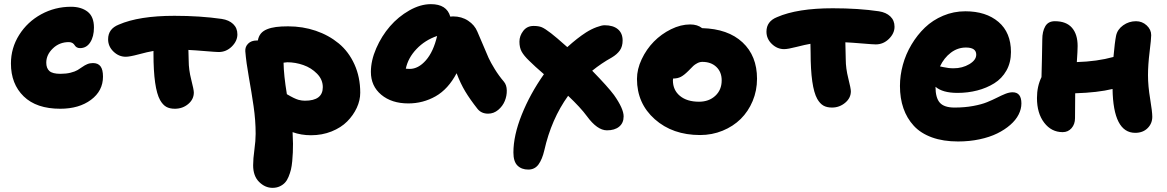

<svg xmlns="http://www.w3.org/2000/svg" viewBox="-20 -592 5675 934"><path d="M272.9 -63Q157.2 -63 95.2 -123.3Q33.2 -183.6 33.2 -283.2Q33.2 -358.4 73.2 -422.1Q113.3 -485.8 180.4 -522.5Q247.6 -559.1 325.2 -559.1Q375 -559.1 406 -535.2Q437 -511.2 437 -458Q437 -414.1 418.9 -386Q400.9 -357.9 369.1 -357.9Q358.9 -357.9 352.3 -362.5Q345.7 -367.2 342.8 -372.6Q339.8 -377.9 332.8 -382.6Q325.7 -387.2 314.9 -387.2Q269 -387.2 237.1 -356.4Q205.1 -325.7 205.1 -287.1Q205.1 -260.3 220.2 -246.6Q235.4 -232.9 273.9 -232.9Q301.8 -232.9 323.2 -238.3Q344.7 -243.7 357.4 -251.2Q370.1 -258.8 380.9 -266.6Q391.6 -274.4 404.3 -279.8Q417 -285.2 432.1 -285.2Q457 -285.2 469 -269.3Q481 -253.4 481 -219.2Q481 -149.9 422.6 -106.4Q364.3 -63 272.9 -63Z M591.8 -315.9Q558.1 -315.9 532 -341.1Q505.9 -366.2 505.9 -400.9Q505.9 -451.7 557.6 -472.2Q656.2 -515.1 828.6 -515.1Q953.1 -515.1 1058.6 -500Q1093.8 -494.6 1114.3 -475.1Q1134.8 -455.6 1134.8 -424.8Q1134.8 -392.6 1107.7 -365.7Q1080.6 -338.9 1043.9 -338.9Q1031.2 -338.9 979.2 -343.3Q927.2 -347.7 896.5 -349.1Q897.9 -321.8 897.9 -296.9Q897.9 -252.9 910.4 -204.1Q922.9 -155.3 922.9 -142.1Q922.9 -108.9 895.5 -85.9Q868.2 -63 830.6 -63Q805.2 -63 788.6 -72.5Q772 -82 758.8 -105Q726.6 -162.6 726.6 -331.1V-344.2Q698.2 -339.4 654.5 -327.6Q610.8 -315.9 591.8 -315.9Z M1492.7 65.9Q1444.8 65.9 1403.3 50.8Q1405.3 88.9 1405.3 106.9Q1405.3 131.3 1404.5 149.9Q1403.8 168.5 1401.6 192.1Q1399.4 215.8 1395.3 232.9Q1391.1 250 1383.8 267.8Q1376.5 285.6 1366.2 296.6Q1356 307.6 1340.6 314.7Q1325.2 321.8 1305.7 321.8Q1269.5 321.8 1240.5 293Q1211.4 264.2 1211.4 211.9Q1211.4 180.7 1217.5 136.5Q1223.6 92.3 1223.6 59.1Q1223.6 -6.3 1213.6 -75Q1203.6 -143.6 1190.7 -215.8Q1177.7 -288.1 1173.3 -342.8Q1171.9 -364.7 1187.3 -379.9Q1202.6 -395 1228.5 -395H1234.4Q1237.8 -415 1248.8 -428.5Q1259.8 -441.9 1279.1 -449.7Q1298.3 -457.5 1322.8 -460.7Q1347.2 -463.9 1381.3 -463.9Q1452.6 -463.9 1515.9 -442.4Q1579.1 -420.9 1627.7 -380.9Q1676.3 -340.8 1704.3 -278.8Q1732.4 -216.8 1732.4 -141.1Q1732.4 -104 1715.6 -67.6Q1698.7 -31.2 1668.9 -1.2Q1639.2 28.8 1593 47.4Q1546.9 65.9 1492.7 65.9ZM1377.4 -289.1Q1371.1 -289.1 1359.4 -287.1Q1360.4 -225.6 1375.5 -133.8Q1412.6 -111.8 1432.1 -106.4Q1447.8 -102.1 1463.4 -102.1Q1550.3 -102.1 1550.3 -168Q1550.3 -205.1 1522.2 -233.6Q1494.1 -262.2 1455.6 -275.6Q1417 -289.1 1377.4 -289.1Z M1966.3 -88.9Q1885.3 -88.9 1834.7 -131.1Q1784.2 -173.3 1784.2 -242.2Q1784.2 -297.4 1810.3 -357.2Q1836.4 -417 1877 -463.9Q1917.5 -510.7 1971.2 -541.3Q2024.9 -571.8 2076.2 -571.8Q2153.3 -571.8 2170.4 -511.2Q2175.3 -512.2 2184.1 -512.2Q2225.6 -512.2 2257.3 -491.2Q2289.1 -470.2 2302.2 -438Q2313 -414.6 2329.8 -373.5Q2346.7 -332.5 2356.7 -310.5Q2366.7 -288.6 2386.5 -256.3Q2406.2 -224.1 2431.2 -194.8Q2444.8 -178.7 2445.3 -152.1Q2445.8 -125.5 2435.5 -100.6Q2425.3 -75.7 2403.6 -57.4Q2381.8 -39.1 2354.5 -39.1Q2321.8 -39.1 2303.2 -62Q2266.6 -108.4 2243.4 -147Q2220.2 -185.5 2201.2 -235.8Q2160.2 -158.2 2098.9 -123.5Q2037.6 -88.9 1966.3 -88.9ZM1973.1 -256.8Q2015.1 -256.8 2051.8 -298.6Q2088.4 -340.3 2106.4 -417Q2047.4 -397 2006.1 -353.5Q1964.8 -310.1 1954.1 -257.8Q1957 -257.8 1963.4 -257.3Q1969.7 -256.8 1973.1 -256.8Z M2549.8 232.9Q2517.1 232.9 2497.3 213.4Q2477.5 193.8 2477.5 149.9Q2477.5 66.9 2518.1 -34.2Q2558.6 -135.3 2626 -231Q2580.6 -270 2553.7 -296.9Q2528.8 -320.8 2517.8 -340.6Q2506.8 -360.4 2506.8 -389.2Q2506.8 -417.5 2525.4 -441.7Q2543.9 -465.8 2575.7 -465.8Q2600.1 -465.8 2615.5 -459.5Q2630.9 -453.1 2660.6 -430.2Q2682.6 -413.6 2739.7 -362.8Q2788.1 -406.7 2830.6 -434.1Q2856 -450.2 2881.6 -459.7Q2907.2 -469.2 2920.9 -469.2Q2962.4 -469.2 2985.6 -450Q3008.8 -430.7 3008.8 -395Q3008.8 -366.2 2995.4 -346.9Q2981.9 -327.6 2955.6 -312Q2906.2 -284.7 2860.8 -248Q2937 -169.9 2966.8 -129.9Q3013.7 -63.5 3013.7 -25.9Q3013.7 6.3 2991.9 24.2Q2970.2 42 2932.6 42Q2885.3 42 2835 -26.9Q2804.2 -68.8 2743.7 -126Q2662.1 -12.7 2627.9 139.2Q2617.7 183.1 2599.6 208Q2581.5 232.9 2549.8 232.9Z M3385.7 64.9Q3252 64.9 3165.3 -12Q3078.6 -88.9 3078.6 -208Q3078.6 -255.4 3101.6 -304Q3124.5 -352.5 3160.6 -389.4Q3196.8 -426.3 3244.1 -449.7Q3291.5 -473.1 3337.4 -473.1Q3373 -473.1 3395.5 -455.1Q3521.5 -451.7 3592 -386Q3662.6 -320.3 3662.6 -209Q3662.6 -151.4 3641.4 -100.6Q3620.1 -49.8 3583.3 -13.4Q3546.4 22.9 3495.1 43.9Q3443.8 64.9 3385.7 64.9ZM3253.4 -201.2Q3253.4 -153.8 3287.6 -125.5Q3321.8 -97.2 3380.4 -97.2Q3428.7 -97.2 3459.7 -126Q3490.7 -154.8 3490.7 -201.2Q3490.7 -241.7 3464.8 -266.4Q3439 -291 3396.5 -291Q3383.8 -291 3371.6 -284.4Q3359.4 -277.8 3352.8 -271.5Q3346.2 -265.1 3328.6 -247.1Q3307.6 -226.1 3291.7 -218Q3275.9 -210 3254.4 -210Q3253.4 -207 3253.4 -201.2Z M4027.3 -68.8Q4002 -68.8 3985.4 -78.4Q3968.8 -87.9 3955.6 -110.8Q3923.3 -168.5 3923.3 -336.9Q3923.3 -365.7 3922.4 -378.9Q3896.5 -374.5 3854.7 -363.8Q3813 -353 3794.4 -353Q3760.7 -353 3734.6 -378.2Q3708.5 -403.3 3708.5 -438Q3708.5 -488.3 3760.3 -508.8Q3858.9 -551.8 4031.2 -551.8Q4156.2 -551.8 4255.4 -537.1Q4290.5 -531.7 4311 -512.2Q4331.5 -492.7 4331.5 -461.9Q4331.5 -429.7 4304.2 -402.8Q4276.9 -376 4240.2 -376Q4227.5 -376 4175.5 -380.4Q4123.5 -384.8 4092.3 -386.2Q4094.2 -328.6 4094.2 -303.2Q4094.2 -259.8 4106.7 -210.4Q4119.1 -161.1 4119.1 -147.9Q4119.1 -115.2 4091.3 -92Q4063.5 -68.8 4027.3 -68.8Z M4640.6 96.2Q4568.4 96.2 4513.7 76.4Q4459 56.6 4425.3 20Q4391.6 -16.6 4374.8 -65.2Q4357.9 -113.8 4357.9 -173.8Q4357.9 -225.1 4372.1 -276.9Q4386.2 -328.6 4414.1 -375.2Q4441.9 -421.9 4479.5 -458Q4517.1 -494.1 4568.1 -515.6Q4619.1 -537.1 4675.8 -537.1Q4776.4 -537.1 4837.2 -485.4Q4897.9 -433.6 4897.9 -338.9Q4897.9 -288.1 4876 -249Q4854 -210 4816.7 -186.8Q4779.3 -163.6 4733.9 -151.9Q4688.5 -140.1 4637.7 -140.1Q4565.4 -140.1 4530.8 -169.9Q4530.8 -116.2 4551.8 -92.5Q4572.8 -68.8 4623.5 -68.8Q4672.4 -68.8 4713.6 -76.4Q4754.9 -84 4781.7 -95Q4808.6 -106 4830.1 -116.9Q4851.6 -127.9 4870.6 -135.5Q4889.6 -143.1 4905.8 -143.1Q4948.7 -143.1 4948.7 -88.9Q4948.7 -61.5 4935.1 -34.7Q4921.4 -7.8 4894.5 15.6Q4867.7 39.1 4831.1 57.1Q4794.4 75.2 4745.1 85.7Q4695.8 96.2 4640.6 96.2ZM4678.7 -360.8Q4638.7 -360.8 4605.5 -335.7Q4572.3 -310.5 4552.7 -269Q4554.2 -268.6 4568.4 -265.6Q4582.5 -262.7 4594 -261.2Q4605.5 -259.8 4618.7 -259.8Q4661.6 -259.8 4695.3 -279.8Q4729 -299.8 4729 -326.2Q4729 -360.8 4678.7 -360.8Z M5149.4 50.8Q5094.7 50.8 5059.6 4.9Q5024.4 -41 5024.4 -115.2Q5024.4 -171.9 5046.4 -216.8Q5046.9 -241.2 5048.6 -305.2Q5050.3 -369.1 5050.3 -399.9Q5050.3 -439 5064.7 -463.9Q5079.1 -488.8 5111.3 -488.8Q5167 -488.8 5194.6 -457Q5222.2 -425.3 5222.2 -368.2Q5222.2 -345.7 5218.3 -290Q5317.4 -293 5396.5 -314.9Q5402.8 -386.2 5409.2 -418Q5415.5 -448.7 5443.6 -468.8Q5471.7 -488.8 5506.3 -488.8Q5536.1 -488.8 5558.1 -468.5Q5580.1 -448.2 5580.1 -420.9Q5580.1 -402.8 5572.3 -339.4Q5564.5 -275.9 5564.5 -226.1Q5564.5 -173.8 5575 -111.1Q5585.4 -48.3 5585.4 -23.9Q5585.4 8.8 5562.5 31.5Q5539.6 54.2 5502.4 54.2Q5395.5 54.2 5392.1 -159.2Q5320.3 -141.6 5210.4 -138.2Q5210.4 -124 5210 -84.7Q5209.5 -45.4 5209.5 -17.1Q5209.5 12.2 5192.6 31.5Q5175.8 50.8 5149.4 50.8Z"/></svg>

Font: Shantell Sans Irregular Bouncy
Style: Regular
Weight: 800
Designer: Stephen Nixon, Anya Danilova, Shantell Martin
Foundry: Arrow Type
Version: Version 1.006;[9816181b4]